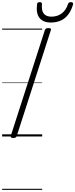

<svg xmlns="http://www.w3.org/2000/svg" viewBox="-20 -1278 705 1798"><path d="M104 14Q90 14 84 9.5Q78 5 81 -6L400 -996Q404 -1006 411 -1010.5Q418 -1015 433 -1015Q448 -1015 454 -1010.5Q460 -1006 456 -995L137 -5Q134 5 127 9.5Q120 14 104 14ZM456 -1067Q384 -1067 350 -1110Q316 -1153 327 -1238Q328 -1249 334 -1253.5Q340 -1258 352 -1258Q363 -1258 368.5 -1253Q374 -1248 373 -1238Q367 -1179 390 -1150.5Q413 -1122 461 -1122Q517 -1122 557.5 -1152Q598 -1182 616 -1238Q620 -1249 626 -1253.5Q632 -1258 644 -1258Q655 -1258 661 -1252.5Q667 -1247 664 -1236Q647 -1178 617.5 -1140Q588 -1102 547 -1084.5Q506 -1067 456 -1067ZM0 490H375V500H0ZM0 -20H375V0H0ZM0 -505H375V-500H0ZM0 -1010H375V-1000H0Z"/></svg>

Font: Playwrite US Trad Guides
Style: Regular
Weight: 400
Designer: Veronika Burian, José Scaglione
Foundry: TypeTogether
Version: Version 1.003